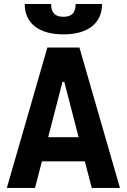

<svg xmlns="http://www.w3.org/2000/svg" viewBox="-20 -928 626 948"><path d="M13.7 0H152.8L187 -131.3H398.9L433.1 0H572.3L372.1 -693.4H213.9ZM293 -758.3C414.1 -758.3 483.9 -813 483.9 -908.2H353.5C353.5 -861.8 331.5 -845.2 293 -845.2C254.9 -845.2 232.4 -861.8 232.4 -908.2H102.1C102.1 -813 171.9 -758.3 293 -758.3ZM217.8 -250.5 288.6 -523.9H297.4L368.2 -250.5Z"/></svg>

Font: CaskaydiaCove Nerd Font
Style: Bold
Weight: 700
Designer: Aaron Bell
Foundry: Saja Typeworks
Version: Version 2111.1;Nerd Fonts 2.3.0